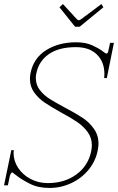

<svg xmlns="http://www.w3.org/2000/svg" viewBox="-20 -919 583 949"><path d="M274 -883 291 -899 360 -824Q365 -819 370 -819Q373 -819 381 -824L481 -899L491 -883L374 -787H351ZM41 -67Q37 -67 33 -60Q29 -53 27 -42L19 -3H0L36 -177H48L47 -164Q47 -124 69.5 -89.5Q92 -55 131 -34.5Q170 -14 216 -14Q300 -14 358.5 -57.5Q417 -101 431 -173Q434 -188 434 -201Q434 -238 413.5 -266Q393 -294 363.5 -314.5Q334 -335 282 -363Q230 -392 200 -412.5Q170 -433 149 -462Q128 -491 128 -529Q128 -543 131 -558Q146 -632 208 -671Q270 -710 356 -710Q403 -710 435 -695.5Q467 -681 485 -667.5Q503 -654 505 -654Q514 -654 516 -670L524 -707H543L508 -533H495Q496 -540 496 -554Q496 -613 459 -649.5Q422 -686 355 -686Q271 -686 221.5 -651.5Q172 -617 160 -558Q157 -546 157 -534Q157 -500 176.5 -474.5Q196 -449 225 -430.5Q254 -412 303 -386Q358 -357 390 -335.5Q422 -314 444.5 -282Q467 -250 467 -208Q467 -199 463 -175Q452 -121 417 -79Q382 -37 331.5 -13.5Q281 10 224 10Q168 10 127 -11Q86 -32 64 -49.5Q42 -67 41 -67Z"/></svg>

Font: Taviraj Thin
Style: Italic
Weight: 250
Italic angle: -12°
Designer: Katatrad Team
Foundry: CadsonDemak
Version: Version 1.001